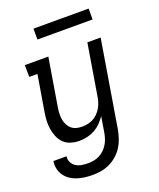

<svg xmlns="http://www.w3.org/2000/svg" viewBox="-166 -804 932 1128"><g transform="rotate(-20 300.0 -240.5)"><path d="M216 223Q191 223 167 220Q143 217 120 209.5Q97 202 78 189Q59 176 46 157.5Q33 139 27.5 115.5Q22 92 26 67H108Q105 87 114 105Q123 123 139.5 133Q156 143 175.5 146Q195 149 216 149Q233 149 251 145.5Q269 142 285.5 133.5Q302 125 316 111.5Q330 98 340 81.5Q350 65 355.5 47.5Q361 30 364 13L380 -85Q366 -64 347.5 -45.5Q329 -27 306.5 -15Q284 -3 260 2.5Q236 8 212 8Q184 8 158 0Q132 -8 114 -26Q96 -44 86 -68.5Q76 -93 72 -119.5Q68 -146 70 -174Q72 -202 77 -230L113 -446H62L61 -520H208L158 -218Q155 -199 154.5 -180.5Q154 -162 157 -144.5Q160 -127 168 -111.5Q176 -96 189 -85Q202 -74 219 -69.5Q236 -65 255 -65Q272 -65 289.5 -68.5Q307 -72 322.5 -80Q338 -88 351 -100.5Q364 -113 373.5 -128Q383 -143 389 -159.5Q395 -176 398 -193L452 -520H535L445 25Q440 51 431 77.5Q422 104 407 127.5Q392 151 369.5 170.5Q347 190 321.5 202Q296 214 269 218.5Q242 223 216 223ZM182 -636V-704H527V-636Z"/></g></svg>

Font: Iosevka Etoile
Style: Italic
Weight: 400
Italic angle: -9°
Designer: Belleve Invis
Foundry: Belleve Invis
Version: Version 22.1.2; ttfautohint (v1.8.4)